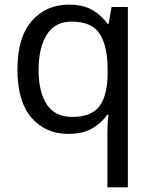

<svg xmlns="http://www.w3.org/2000/svg" viewBox="-20 -566 655 826"><path d="M442 11Q442 -7 443 -31Q444 -55 447 -72H441Q418 -38 377.5 -14Q337 10 273 10Q176 10 115.5 -59.5Q55 -129 55 -267Q55 -405 116.5 -475.5Q178 -546 276 -546Q339 -546 379 -522Q419 -498 443 -463H447L460 -536H530V240H442ZM290 -63Q373 -63 407.5 -108.5Q442 -154 443 -248V-266Q443 -368 409 -420.5Q375 -473 288 -473Q216 -473 181 -416.5Q146 -360 146 -265Q146 -170 181.5 -116.5Q217 -63 290 -63Z"/></svg>

Font: Noto Sans Tagalog
Style: Regular
Weight: 400
Designer: Monotype Design Team
Foundry: Monotype Imaging Inc.
Version: Version 2.001; ttfautohint (v1.8.4.7-5d5b)